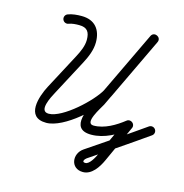

<svg xmlns="http://www.w3.org/2000/svg" viewBox="-116 -685 977 1019"><g transform="rotate(15 372.5 -175.5)"><path d="M120.9 -527.6C126 -514.8 140.6 -508.6 153.4 -513.7C169.1 -520 192.8 -521.6 209.6 -521.3C209.6 -521.3 209.7 -521.3 209.7 -521.3C209.8 -521.3 209.9 -521.3 209.9 -521.3C254.5 -521.3 268.7 -498.5 268.7 -455.7C268.7 -422.2 252.8 -387.9 237.4 -358.8C202.6 -293.3 167.9 -227.7 133.1 -162.2C100.4 -100.5 58.1 25 174 25C271.5 25 427.2 -117.2 471.7 -200.2C471.7 -200.2 471.8 -200.5 472 -200.8C472.1 -201 472.2 -201.3 472.2 -201.3C526.3 -314.7 580.3 -428.1 634.3 -541.6C641.5 -556.6 633.8 -569.5 622.5 -574.9C611.2 -580.3 596.4 -578.1 589.2 -563.1C526.6 -432 464 -300.9 401.4 -169.8C401.4 -169.8 401.5 -170 401.7 -170.3C401.8 -170.5 401.9 -170.7 401.9 -170.7C371.9 -114 293.9 24.1 420.6 24.1C492.1 24.1 559.5 -14.4 614.3 -57.3C624.3 -65.2 617.4 -78.5 606.7 -86.9C595.9 -95.4 581.4 -98.9 576.1 -87.4C545.2 -19.7 514.4 48 483.5 115.6C483.5 115.6 483.5 115.6 483.5 115.6C483.5 115.6 483.5 115.6 483.5 115.6C475.5 133.1 452.9 177.4 429.7 177C429.7 177 429.6 177 429.5 177C429.4 177 429.2 177 429.2 177C407 177 421.8 157.4 430.3 151.7C532 82.8 634.1 14.3 734.4 -56.6C745.7 -64.5 748.4 -80.1 740.4 -91.4C732.5 -102.7 716.9 -105.4 705.6 -97.4C605.5 -26.8 503.7 41.6 402.2 110.3C349.5 146 360.2 227 429.2 227C429.2 227 429.1 227 429 227C428.9 227 428.8 227 428.8 227C477.9 227.9 511 175.8 529 136.4C529 136.4 529 136.4 529 136.4C529 136.4 529 136.4 529 136.4C559.9 68.7 590.7 1 621.6 -66.6C626.9 -78.2 622.4 -89.6 614 -96.2C605.6 -102.8 593.5 -104.5 583.5 -96.7C537.9 -61 480.3 -25.9 420.6 -25.9C366.8 -25.9 434 -124.4 446.1 -147.4C446.1 -147.4 446.2 -147.6 446.3 -147.8C446.4 -148 446.6 -148.3 446.6 -148.3C509.1 -279.4 571.7 -410.5 634.3 -541.6C641.5 -556.6 633.8 -569.5 622.5 -574.9C611.2 -580.3 596.4 -578.1 589.2 -563.1C535.2 -449.7 481.1 -336.2 427.1 -222.8C427.1 -222.8 427.2 -223.1 427.3 -223.3C427.5 -223.6 427.6 -223.8 427.6 -223.8C392.6 -158.3 251 -25 174 -25C115.3 -25 164.6 -114.9 177.3 -138.8C212 -204.3 246.8 -269.9 281.6 -335.4C301 -372.1 318.7 -413.6 318.7 -455.7C318.7 -525.8 282.4 -571.3 209.9 -571.3C209.9 -571.3 210 -571.3 210.1 -571.3C210.2 -571.3 210.2 -571.3 210.2 -571.3C186.8 -571.6 156.8 -569 134.8 -560.1C121.9 -555 115.7 -540.4 120.9 -527.6Z"/></g></svg>

Font: FRB American Cursive Guidelines Semibold
Style: Italic
Weight: 600
Italic angle: -25°
Version: Version 2.0;Modular Font Editor K font №1